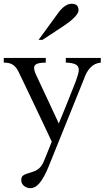

<svg xmlns="http://www.w3.org/2000/svg" viewBox="-25 -732 552 1002"><path d="M384.8 -677.2Q384.3 -663.6 365.5 -643.6Q346.7 -623.5 311.5 -599.6Q283.7 -581.1 253.7 -561.3Q223.6 -541.5 196.3 -523.9H176.3L278.8 -664.6Q295.4 -687.5 313.5 -700Q331.5 -712.4 348.6 -712.4Q367.7 -712.4 376.2 -703.9Q384.8 -695.3 384.8 -677.2ZM501 -405.3Q469.2 -402.3 447.8 -380.4Q426.3 -358.4 413.6 -320.8L230.5 132.8Q207 191.4 183.8 220.7Q160.6 250 132.8 250Q124 250 115.5 246.8Q106.9 243.7 100.3 238.3Q93.8 232.9 89.8 225.3Q85.9 217.8 85.9 209Q85.9 199.7 88.1 193.8Q90.3 188 96.2 183.6Q102.1 179.2 112.8 175.3Q123.5 171.4 140.6 166.5Q158.2 161.1 169.2 154.1Q180.2 147 187.7 137.7Q195.3 128.4 200.7 116.5Q206.1 104.5 212.4 88.9L245.1 7.3Q238.8 -6.8 225.1 -35.6Q211.4 -64.5 194.6 -100.1Q177.7 -135.7 159.2 -174.6Q140.6 -213.4 124.3 -247.8Q107.9 -282.2 95.5 -308.1Q83 -334 78.1 -344.2Q70.8 -361.3 63 -372.8Q55.2 -384.3 45.7 -391.6Q36.1 -398.9 23.9 -402.1Q11.7 -405.3 -5.4 -405.3V-429.7H213.9V-405.3Q179.7 -404.8 166.3 -398.2Q152.8 -391.6 152.8 -377.4Q152.8 -372.1 155.5 -362.1Q158.2 -352.1 162.6 -343.3Q164.1 -340.3 166 -335.7Q168 -331.1 171.4 -324.2Q178.2 -310.1 188.2 -288.3Q198.2 -266.6 209.7 -242.2Q221.2 -217.8 232.9 -192.6Q244.6 -167.5 254.6 -146Q264.6 -124.5 272 -108.9Q279.3 -93.3 281.7 -87.4Q284.7 -94.2 292.2 -112.8Q299.8 -131.3 309.6 -155.3Q319.3 -179.2 329.8 -205.3Q340.3 -231.4 349.1 -253.7Q357.9 -275.9 363.8 -291Q369.6 -306.2 370.6 -308.1Q377.4 -326.7 381.8 -342.3Q386.2 -357.9 386.2 -367.7Q386.2 -386.7 369.9 -395.5Q353.5 -404.3 318.4 -405.3V-429.7H501Z"/></svg>

Font: XB Niloofar
Style: Regular
Weight: 400
Designer: Behnam
Foundry: Irmug
Version: Version 7.201 2008